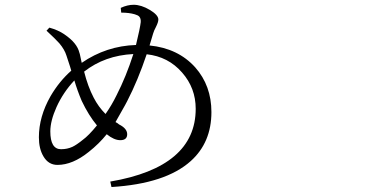

<svg xmlns="http://www.w3.org/2000/svg" viewBox="-20 -753 1540 788"><path d="M437.5 14.6 432.6 -7.8Q783.2 -67.4 783.2 -306.6Q783.2 -391.6 727.5 -455.1Q670.9 -520.5 582 -530.3Q545.9 -422.9 502 -337.9Q499 -332 493.2 -321.3Q465.8 -272.5 454.1 -252Q457 -251 461.9 -247.6Q466.8 -244.1 468.8 -242.2Q502 -225.6 502 -202.1Q502 -177.7 473.6 -177.7Q448.2 -177.7 418 -202.1Q386.7 -163.1 344.7 -129.9Q278.3 -76.2 215.8 -76.2Q178.7 -76.2 158.2 -111.3Q139.6 -142.6 139.6 -189.5Q139.6 -274.4 187.5 -358.4Q223.6 -419.9 272.5 -462.9Q270.5 -468.8 267.6 -479.5Q257.8 -510.7 252.9 -524.4Q245.1 -549.8 223.6 -575.2Q207 -593.8 170.9 -627L182.6 -639.6Q217.8 -629.9 244.1 -612.3L245.1 -611.3Q295.9 -577.1 305.7 -537.1Q305.7 -535.2 307.6 -531.2Q312.5 -507.8 315.4 -495.1Q416 -564.5 538.1 -568.4Q554.7 -636.7 557.6 -662.1Q558.6 -676.8 551.8 -684.6Q546.9 -690.4 533.2 -694.3Q509.8 -701.2 477.5 -701.2L475.6 -720.7Q502.9 -733.4 528.3 -733.4Q559.6 -733.4 594.7 -712.4Q629.9 -691.4 629.9 -672.9Q629.9 -662.1 620.1 -642.6Q611.3 -626 608.4 -615.2L593.8 -566.4Q710.9 -554.7 781.2 -476.6Q847.7 -401.4 847.7 -293Q847.7 -168 762.7 -91.8Q659.2 1 437.5 14.6ZM230.5 -140.6Q255.9 -140.6 277.3 -150.4Q293.9 -158.2 319.3 -178.7Q343.8 -196.3 377.9 -238.3Q343.8 -279.3 315.4 -338.9Q296.9 -382.8 285.2 -422.9Q239.3 -374 211.9 -313.5Q186.5 -256.8 186.5 -213.9Q186.5 -140.6 230.5 -140.6ZM413.1 -285.2Q438.5 -321.3 458 -361.3Q498 -439.5 527.3 -531.2Q410.2 -525.4 325.2 -459Q340.8 -397.5 364.3 -352.5Q383.8 -314.5 413.1 -285.2Z"/></svg>

Font: Bpmf GenRyu Min R
Style: R
Weight: 400
Foundry: But Ko
Version: Version 1.320